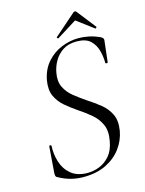

<svg xmlns="http://www.w3.org/2000/svg" viewBox="-117 -835 694 918"><g transform="rotate(-15 230.0 -376.0)"><path d="M181 12Q150 12 120 4.5Q90 -3 56 -22Q52 -25 51 -29.5Q50 -34 50 -41L60 -171Q60 -176 65.5 -176Q71 -176 71 -171Q69 -131 81 -92Q93 -53 123.5 -27.5Q154 -2 205 -2Q235 -2 264 -13.5Q293 -25 315.5 -51Q338 -77 346 -122Q355 -170 340.5 -202.5Q326 -235 297.5 -259Q269 -283 237 -304Q206 -325 179 -348Q152 -371 137.5 -402.5Q123 -434 131 -481Q141 -533 171.5 -567.5Q202 -602 244 -619Q286 -636 329 -636Q353 -636 379.5 -630.5Q406 -625 434 -612Q447 -605 446 -595L434 -489Q434 -485 428 -485Q422 -485 422 -489Q422 -518 414 -549Q406 -580 383.5 -601.5Q361 -623 315 -623Q274 -623 247 -605Q220 -587 204.5 -560Q189 -533 184 -504Q176 -462 190.5 -432.5Q205 -403 232.5 -381Q260 -359 291 -338Q324 -317 353 -293.5Q382 -270 397.5 -237.5Q413 -205 405 -157Q397 -111 368.5 -72.5Q340 -34 293 -11Q246 12 181 12ZM236 -660Q235 -659 231.5 -662Q228 -665 230 -667L335 -759Q339 -764 344.5 -764Q350 -764 353 -759L425 -667Q427 -665 423.5 -661.5Q420 -658 418 -660L335 -722Z"/></g></svg>

Font: Cormorant Garamond Light Light
Style: Italic
Weight: 300
Italic angle: -10°
Version: Version 4.001